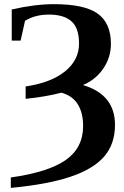

<svg xmlns="http://www.w3.org/2000/svg" viewBox="-20 -682 594 918"><path d="M102.5 -209.5V-268.6Q224.1 -286.6 291 -340.8Q357.9 -395 357.9 -473.6Q357.9 -547.4 322 -579.8Q286.1 -612.3 213.9 -612.3Q147.9 -612.3 99.6 -582.5L78.6 -487.8H36.1V-636.7Q147 -662.1 237.3 -662.1Q384.3 -662.1 447.3 -616.7Q510.3 -571.3 510.3 -472.7Q510.3 -407.7 473.9 -354.2Q437.5 -300.8 376.5 -275.4Q529.8 -230 529.8 -85Q529.8 6.3 478.3 66.2Q426.8 126 317.6 162.8Q208.5 199.7 31.7 216.3V166.5Q211.9 141.1 294.7 82.8Q377.4 24.4 377.4 -79.6Q377.4 -142.6 351.8 -183.6Q326.2 -224.6 273.4 -238.8Q198.7 -219.2 102.5 -209.5Z"/></svg>

Font: Tinos
Style: Bold
Weight: 700
Designer: Steve Matteson
Foundry: Monotype Imaging Inc.
Version: Version 1.23